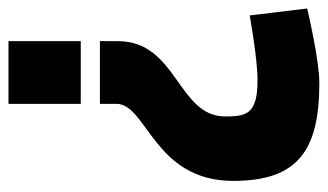

<svg xmlns="http://www.w3.org/2000/svg" viewBox="-176 -362 754 441"><g transform="rotate(-90 200.5 -142.0)"><path d="M5 17C5 164 73 215 230 215C284 215 401 187 401 187L385 55C385 55 287 73 236 73C159 73 153 48 153 -1C153 -111 326 -111 326 -248V-289H182V-251C182 -181 5 -165 5 17ZM326 -499H182V-333H326Z"/></g></svg>

Font: TitilliumText22L
Style: 999 wt
Weight: 900
Designer: Campivisivi
Foundry: Campivisivi
Version: 1.000